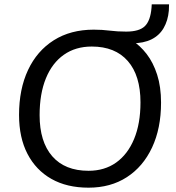

<svg xmlns="http://www.w3.org/2000/svg" viewBox="-20 -858 815 887"><path d="M389 9Q289 9 217.5 -31.5Q146 -72 107 -147Q68 -222 68 -327Q68 -446 109.5 -534.5Q151 -623 228.5 -672Q306 -721 413 -721Q452 -721 487 -716.5Q522 -712 563 -712Q623 -712 649 -737Q675 -762 680 -822L681 -838H761L760 -809Q756 -763 736 -728.5Q716 -694 679.5 -676Q643 -658 590 -658L589 -672Q627 -648 657.5 -608.5Q688 -569 706 -513Q724 -457 724 -384Q724 -265 682.5 -176.5Q641 -88 566 -39.5Q491 9 389 9ZM389 -69Q463 -69 516.5 -107Q570 -145 599.5 -216Q629 -287 629 -385Q629 -509 570.5 -576Q512 -643 404 -643Q329 -643 275 -605Q221 -567 192 -496Q163 -425 163 -326Q163 -203 221.5 -136Q280 -69 389 -69Z"/></svg>

Font: Muli Medium
Style: Italic
Weight: 500
Italic angle: -4.541°
Designer: Vernon Adams
Foundry: Vernon Adams
Version: Version 2.100; ttfautohint (v1.8.1.43-b0c9)